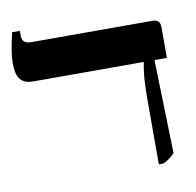

<svg xmlns="http://www.w3.org/2000/svg" viewBox="-75 -724 823 807"><g transform="rotate(-10 336.5 -320.0)"><path d="M539 7H557C579 -2 590 -11 608 -29L597 -428H650V-558C650 -582 640 -592 617 -592H99C73 -592 61 -603 61 -628V-647H28C14 -585 8 -552 8 -517C8 -455 29 -428 80 -428H551V-426C546 -401 539 -364 539 -267Z"/></g></svg>

Font: Noto Serif Hebrew Condensed Extra
Style: Regular
Weight: 800
Width: 3
Designer: Monotype Design Team
Foundry: Monotype Imaging Inc.
Version: Version 1.901